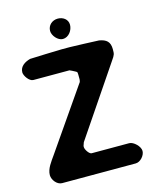

<svg xmlns="http://www.w3.org/2000/svg" viewBox="-128 -970 862 1058"><g transform="rotate(-15 302.5 -441.0)"><path d="M39 -60C39 -33 64 0 93 0H513C540 0 567 -31 567 -57C567 -83 532 -117 507 -117H293C279 -117 260 -147 260 -160V-167C261 -171 266 -185 267 -187L533 -580C554 -610 554 -613 554 -641C554 -683 534 -700 493 -707C468 -708 352 -713 327 -713H280C253 -713 127 -708 100 -707C70 -699 39 -681 39 -646C39 -627 64 -590 87 -590H293C295 -590 318 -578 327 -573C328 -573 333 -568 333 -567C334 -563 334 -547 334 -543C334 -533 336 -516 327 -507C291 -455 123 -212 87 -160C67 -131 39 -97 39 -60ZM246 -827C246 -800 275 -766 303 -766C337 -766 361 -801 361 -832C361 -864 333 -882 304 -882C272 -882 246 -859 246 -827Z"/></g></svg>

Font: Asimov Print
Style: Regular
Weight: 500
Designer: Google
Version: Version 2.000980: 2014